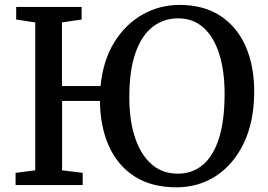

<svg xmlns="http://www.w3.org/2000/svg" viewBox="-20 -772 1116 801"><path d="M716.5 9.5Q613 9.5 542.2 -35.5Q471.5 -80.5 434.8 -161.5Q398 -242.5 397 -351H239V-61.5L325 -51V0H45V-51L127 -61.5V-678.5L47.5 -690.5V-743H320.5V-690.5L238.5 -678.5V-413H399.5Q410 -520.5 457 -596Q504 -671.5 575 -711.5Q646 -751.5 729.5 -751.5Q831.5 -751.5 901.5 -704.5Q971.5 -657.5 1006.8 -574Q1042 -490.5 1040.5 -380.5Q1038.5 -259 995.5 -171.5Q952.5 -84 879.8 -37.2Q807 9.5 716.5 9.5ZM722 -47.5Q782.5 -47.5 826.2 -84.2Q870 -121 893.5 -195Q917 -269 917 -380.5Q917 -476.5 894.5 -547.2Q872 -618 828.8 -656.8Q785.5 -695.5 723 -695.5Q664 -695.5 618 -660.8Q572 -626 545.8 -553Q519.5 -480 519.5 -365.5Q519.5 -270 543 -198.8Q566.5 -127.5 611.5 -87.5Q656.5 -47.5 722 -47.5Z"/></svg>

Font: Merriweather Medium
Style: Regular
Weight: 500
Version: Version 2.100